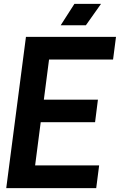

<svg xmlns="http://www.w3.org/2000/svg" viewBox="-20 -970 618 990"><path d="M363.8 -950.2H501L422.9 -839.8H293ZM113.8 -779.8H578.1L563 -663.1H232.9L206.1 -456.1H484.9L470.2 -339.8H189.9L161.1 -117.2H491.2L476.1 0H12.2Z"/></svg>

Font: Cooper Hewitt
Style: Semibold Italic
Weight: 710
Designer: Village Type and Design LLC
Foundry: Cooper Hewitt Smithsonian Design Museum
Version: 1.000